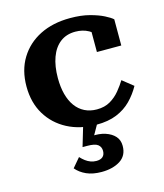

<svg xmlns="http://www.w3.org/2000/svg" viewBox="-113 -606 795 928"><g transform="rotate(-15 284.5 -142.0)"><path d="M337 -61Q376 -61 404 -77.5Q432 -94 452.5 -119Q473 -144 487 -167L541 -124Q520 -86 490 -55.5Q460 -25 417.5 -7.5Q375 10 316 10Q234 10 171 -23Q108 -56 72 -115.5Q36 -175 36 -256Q36 -337 72.5 -396.5Q109 -456 173.5 -488.5Q238 -521 325 -521Q380 -521 421.5 -510Q463 -499 490.5 -485Q518 -471 530 -460V-329H408V-452Q421 -450 429.5 -444.5Q438 -439 442 -430.5Q446 -422 446 -412.5Q446 -403 441 -394Q427 -419 398 -435Q369 -451 332 -451Q287 -451 256 -427Q225 -403 209 -359Q193 -315 193 -256Q193 -211 202.5 -175Q212 -139 230.5 -113.5Q249 -88 276 -74.5Q303 -61 337 -61ZM325 -4 285 67 277 57Q317 54 347 64Q377 74 394 93Q411 112 411 141Q411 166 401.5 184Q392 202 374 213.5Q356 225 332.5 231Q309 237 281 237Q237 237 205.5 223Q174 209 154 185L193 139Q204 151 216 160Q228 169 241.5 174Q255 179 270 179Q291 179 302 169Q313 159 313 140Q313 120 298.5 108.5Q284 97 245 97H222L252 -4Z"/></g></svg>

Font: Roboto Serif 28pt SemiBold
Style: Regular
Weight: 600
Designer: Greg Gazdowicz
Foundry: Commercial Type
Version: Version 1.008